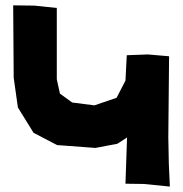

<svg xmlns="http://www.w3.org/2000/svg" viewBox="-20 -687 685 718"><path d="M615.2 10.7 611.3 -76.2 609.4 -173.8 612.3 -476.6 533.2 -483.4 454.1 -480.5 449.2 -385.7 416 -321.3 333 -293 250 -303.7 204.1 -336.9 192.4 -390.6V-657.2L108.4 -666L29.3 -667L31.2 -396.5L46.9 -285.2L105.5 -190.4L193.4 -144.5L336.9 -133.8L418.9 -149.4L455.1 -172.9L449.2 0L518.6 1Z"/></svg>

Font: MaokenAssortedSans-TC
Style: Regular
Weight: 500
Version: Version 0.83